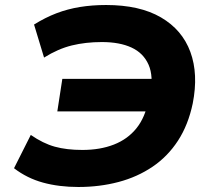

<svg xmlns="http://www.w3.org/2000/svg" viewBox="-20 -736 850 767"><path d="M293 11Q216 11 152 -6.5Q88 -24 36 -64L103 -197Q152 -163 199 -150Q246 -137 309 -137Q380 -137 435 -158.5Q490 -180 525 -223.5Q560 -267 573 -335L606 -291H209L229 -421H633L580 -358Q594 -431 573.5 -477.5Q553 -524 505.5 -546Q458 -568 387 -568Q322 -568 267 -554.5Q212 -541 156 -506L116 -638Q161 -666 205.5 -683Q250 -700 299 -708Q348 -716 404 -716Q538 -716 623 -666.5Q708 -617 740.5 -528.5Q773 -440 750 -323Q732 -237 691 -174Q650 -111 589.5 -70Q529 -29 453.5 -9Q378 11 293 11Z"/></svg>

Font: Nunito Sans 7pt SemiExpanded ExtraBold
Style: Italic
Weight: 800
Width: 6
Italic angle: -9°
Designer: Vernon Adams
Foundry: Vernon Adams
Version: Version 3.101;gftools[0.9.27]